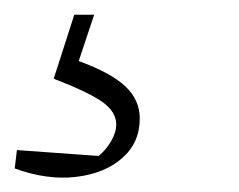

<svg xmlns="http://www.w3.org/2000/svg" viewBox="-49 -32 325 261"><path d="M52 -12H79L58 51Q102 67 121.5 85.5Q141 104 141 129Q141 162 117 183Q93 204 54 208.5Q15 213 -29 197L-26 172L85 180Q95 172 102 160Q109 148 109 137Q109 120 90 106.5Q71 93 24 75Z"/></svg>

Font: Piazzolla SC ExtraLight
Style: Italic
Weight: 200
Italic angle: -11.3°
Designer: Juan Pablo del Peral
Foundry: Huerta Tipografica
Version: Version 1.330